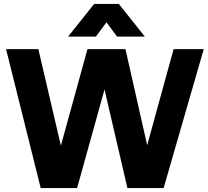

<svg xmlns="http://www.w3.org/2000/svg" viewBox="-20 -961 1061 981"><path d="M867 -710H1021L816 0H631L514 -504L374 0H188L11 -710H176L291 -217L427 -710H621L732 -219ZM720 -774H578L524 -847L470 -774H328L461 -941H587Z"/></svg>

Font: Livvic
Style: Bold
Weight: 700
Designer: Jacques Le Bailly, Baron von Fonthausen
Version: Version 1.001; ttfautohint (v1.8.2)